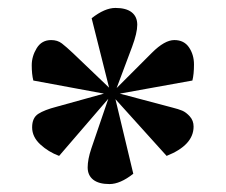

<svg xmlns="http://www.w3.org/2000/svg" viewBox="-20 -811 569 484"><path d="M465 -608 282 -575 414 -540Q430 -536 439.5 -532Q449 -528 458.5 -517.5Q468 -507 468 -492Q468 -445 400 -418L271 -561L316 -373Q283 -347 256 -347Q229 -347 215 -358Q201 -369 201 -389Q201 -409 210 -436L253 -562L129 -418Q102 -428 81.5 -447Q61 -466 61 -490Q61 -514 76.5 -524Q92 -534 123 -542L242 -575L64 -608Q60 -624 60 -646.5Q60 -669 72.5 -689.5Q85 -710 109 -710Q125 -710 136 -701.5Q147 -693 164 -677L255 -590L211 -765Q244 -791 271 -791Q298 -791 312 -780Q326 -769 326 -748.5Q326 -728 313 -693L274 -589L363 -678Q395 -710 419.5 -710Q444 -710 456.5 -691.5Q469 -673 469 -648.5Q469 -624 465 -608Z"/></svg>

Font: Abril Fatface
Style: Regular
Weight: 400
Designer: Veronika Burian, Jos Scaglione
Foundry: TypeTogether
Version: Version 1.001